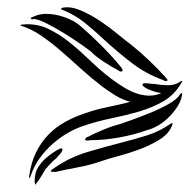

<svg xmlns="http://www.w3.org/2000/svg" viewBox="-20 -537 528 526"><path d="M438 -316Q437 -314 433 -315Q429 -316 426 -318Q379 -335 339 -366Q299 -397 260 -433Q237 -455 210.5 -476Q184 -497 149 -511Q147 -511 147 -512Q148 -515 152 -516Q174 -520 201 -508.5Q228 -497 253.5 -480Q279 -463 302 -444Q325 -425 340 -414Q365 -394 390.5 -369.5Q416 -345 433 -326Q435 -323 437.5 -320.5Q440 -318 438 -316ZM478 -273Q474 -256 463.5 -241Q453 -226 440 -213.5Q427 -201 412 -192.5Q397 -184 384 -181Q349 -168 307 -160.5Q265 -153 229 -153Q224 -152 219.5 -152Q215 -152 214 -153Q212 -157 216.5 -160Q221 -163 223 -163Q230 -167 241 -172Q252 -177 264 -182Q276 -187 288 -191Q300 -195 308 -197Q315 -199 338.5 -207.5Q362 -216 389.5 -227Q417 -238 441 -251.5Q465 -265 473 -278Q476 -283 478 -282Q480 -281 478 -273ZM315 -342Q313 -340 308.5 -341.5Q304 -343 303 -345Q287 -353 264 -368Q241 -383 229 -396Q224 -400 203.5 -414.5Q183 -429 158 -444.5Q133 -460 108.5 -472.5Q84 -485 71 -485Q69 -483 66.5 -484.5Q64 -486 64 -488L73 -492Q88 -499 106 -499Q124 -499 141.5 -494.5Q159 -490 174.5 -482.5Q190 -475 200 -466Q227 -443 256.5 -413.5Q286 -384 310 -355Q312 -353 314.5 -348.5Q317 -344 315 -342ZM477 -310Q458 -277 427.5 -259.5Q397 -242 361 -231.5Q325 -221 286 -213Q247 -205 211 -193Q189 -186 167 -173.5Q145 -161 125 -143.5Q105 -126 89 -104Q73 -82 64 -55Q62 -49 62 -49Q60 -49 60 -51Q60 -53 60 -55Q65 -92 79 -120Q93 -148 113 -168.5Q133 -189 158.5 -203Q184 -217 211 -226Q242 -237 274 -243.5Q306 -250 337 -258Q315 -264 297 -275Q279 -286 260 -300Q230 -323 202.5 -348Q175 -373 148.5 -396Q122 -419 95.5 -437.5Q69 -456 40 -466H38Q36 -466 37 -467Q36 -469 39 -469.5Q42 -470 44 -470Q80 -473 111 -458.5Q142 -444 170.5 -421Q199 -398 227 -371Q255 -344 285 -321Q300 -310 316.5 -299.5Q333 -289 350 -282.5Q367 -276 385.5 -275Q404 -274 422 -282Q413 -283 403.5 -286Q394 -289 386 -292.5Q378 -296 373.5 -300Q369 -304 371 -307Q373 -310 385.5 -308.5Q398 -307 403 -307Q421 -304 438.5 -303.5Q456 -303 470 -311Q472 -313 477 -315Q482 -317 477 -310ZM453 -199Q453 -198 452.5 -197Q452 -196 452 -195Q451 -193 451 -192Q442 -170 417 -154.5Q392 -139 362.5 -128Q333 -117 304.5 -109.5Q276 -102 259 -96Q228 -85 193 -78.5Q158 -72 132 -66Q122 -66 119 -67Q119 -70 122.5 -72.5Q126 -75 129 -77Q171 -106 219.5 -120.5Q268 -135 319 -148Q351 -156 384 -166.5Q417 -177 449 -199Q453 -200 453 -199ZM151 -129Q152 -127 150 -123Q148 -119 145 -115.5Q142 -112 139 -109Q136 -106 136 -105Q126 -97 119 -89.5Q112 -82 105 -74Q98 -63 92 -52.5Q86 -42 79 -34Q79 -32 77 -31Q75 -30 77 -32Q75 -34 75 -39V-42Q75 -53 78 -64.5Q81 -76 95 -93Q100 -99 109 -106.5Q118 -114 127 -120Q136 -126 142.5 -129Q149 -132 151 -129Z"/></svg>

Font: Akronim
Style: Regular
Weight: 400
Designer: Grzegorz Klimczewski
Foundry: Fonty.PL
Version: Version 1.002